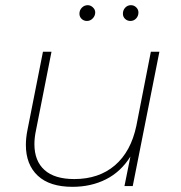

<svg xmlns="http://www.w3.org/2000/svg" viewBox="-20 -719 698 742"><path d="M596 -519 493 0H461L484 -114Q447 -55 389.5 -26Q332 3 260 3Q172 3 126 -40Q80 -83 80 -159Q80 -186 86 -216L146 -519H179L119 -215Q113 -187 113 -162Q113 -97 152 -62Q191 -27 267 -27Q362 -27 424 -80Q486 -133 507 -233L563 -519ZM287 -666Q287 -680 296.5 -689.5Q306 -699 319 -699Q330 -699 339 -690.5Q348 -682 348 -671Q348 -658 338.5 -648Q329 -638 316 -638Q304 -638 295.5 -646Q287 -654 287 -666ZM455 -666Q455 -680 464 -689.5Q473 -699 486 -699Q498 -699 506.5 -690.5Q515 -682 515 -671Q515 -657 506 -647.5Q497 -638 484 -638Q472 -638 463.5 -646Q455 -654 455 -666Z"/></svg>

Font: Montserrat Alternates ExLight
Style: Italic
Weight: 275
Italic angle: -11.3°
Designer: Julieta Ulanovsky
Foundry: Julieta Ulanovsky
Version: Version 7.200